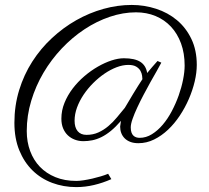

<svg xmlns="http://www.w3.org/2000/svg" viewBox="-20 -680 857 788"><path d="M476.6 -184.1Q455.1 -159.2 435.1 -142.8Q415 -126.5 396 -117.2Q377 -107.9 358.4 -104.2Q339.8 -100.6 322.3 -100.6Q303.7 -100.6 287.4 -106.7Q271 -112.8 258.5 -124.5Q246.1 -136.2 239 -153.3Q231.9 -170.4 231.9 -192.9Q231.9 -226.6 244.6 -257.8Q257.3 -289.1 278.3 -316.7Q299.3 -344.2 326.2 -367.2Q353 -390.1 381.6 -406.5Q410.2 -422.9 437.7 -431.9Q465.3 -440.9 488.3 -440.9Q533.2 -440.9 556.2 -426Q579.1 -411.1 584 -380.4Q593.8 -392.6 604.5 -404.8Q615.2 -417 626.5 -429.7L642.1 -422.9Q635.7 -410.2 623.8 -389.4Q611.8 -368.7 597.9 -343.8Q584 -318.8 569.6 -291.5Q555.2 -264.2 543.5 -239Q531.7 -213.9 524.2 -192.4Q516.6 -170.9 516.6 -157.2Q516.6 -144 519.8 -135.7Q522.9 -127.4 528.1 -122.8Q533.2 -118.2 539.8 -116.2Q546.4 -114.3 553.2 -114.3Q579.6 -114.3 603.5 -129.2Q627.4 -144 647.9 -168.2Q668.5 -192.4 685.1 -223.9Q701.7 -255.4 713.4 -288.3Q725.1 -321.3 731.4 -353.3Q737.8 -385.3 737.8 -411.1Q737.8 -461.4 722.9 -502Q708 -542.5 681.4 -570.8Q654.8 -599.1 618.2 -614.3Q581.5 -629.4 538.1 -629.4Q484.9 -629.4 430.7 -611.1Q376.5 -592.8 326.7 -559.8Q276.9 -526.9 233.6 -481.2Q190.4 -435.5 158.4 -381.3Q126.5 -327.1 108.2 -266.4Q89.8 -205.6 89.8 -142.1Q89.8 -97.7 103.8 -60.1Q117.7 -22.5 143.8 4.6Q169.9 31.7 207.5 47.1Q245.1 62.5 293 62.5Q306.2 62.5 323.5 59.8Q340.8 57.1 358.9 53Q377 48.8 394 43.7Q411.1 38.6 423.8 33.2L437 55.2Q401.9 70.8 365.7 79.3Q329.6 87.9 293 87.9Q240.7 87.9 194.3 70.6Q147.9 53.2 113.5 19.5Q79.1 -14.2 59.1 -63.2Q39.1 -112.3 39.1 -175.8Q39.1 -246.6 58.6 -310.1Q78.1 -373.5 112.5 -427.2Q147 -481 193.4 -523.9Q239.7 -566.9 293.2 -597.2Q346.7 -627.4 404.8 -643.6Q462.9 -659.7 520.5 -659.7Q572.3 -659.7 620.6 -644Q668.9 -628.4 706.1 -597.4Q743.2 -566.4 765.4 -520.3Q787.6 -474.1 787.6 -413.6Q787.6 -381.8 779.1 -345.7Q770.5 -309.6 755.1 -273.9Q739.7 -238.3 718 -205.6Q696.3 -172.9 669.7 -147.7Q643.1 -122.6 612.3 -107.4Q581.5 -92.3 547.9 -92.3Q528.8 -92.3 514.9 -97.7Q501 -103 491.7 -112.3Q482.4 -121.6 477.8 -133.8Q473.1 -146 473.1 -160.2Q473.1 -161.1 473.6 -164.3Q474.1 -167.5 474.6 -171.1Q475.1 -174.8 475.6 -178.5Q476.1 -182.1 476.6 -184.1ZM492.2 -237.3Q498.5 -247.6 507.8 -263.4Q517.1 -279.3 527.3 -296.1Q537.6 -313 547.4 -328.6Q557.1 -344.2 564.5 -355Q564.5 -359.4 563.2 -369.1Q562 -378.9 556.6 -388.9Q551.3 -398.9 539.6 -406.2Q527.8 -413.6 506.8 -413.6Q483.9 -413.6 458.7 -404.1Q433.6 -394.5 409.2 -377.9Q384.8 -361.3 362.5 -339.1Q340.3 -316.9 323.2 -291.5Q306.2 -266.1 296.1 -238.8Q286.1 -211.4 286.1 -184.6Q286.1 -156.7 298.8 -141.6Q311.5 -126.5 335 -126.5Q361.8 -126.5 383.8 -136.5Q405.8 -146.5 424.6 -162.4Q443.4 -178.2 459.7 -198Q476.1 -217.8 492.2 -237.3Z"/></svg>

Font: Parisienne
Style: Regular
Weight: 400
Designer: Astigmatic (AOETI)
Foundry: Astigmatic (AOETI)
Version: Version 1.000